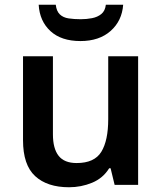

<svg xmlns="http://www.w3.org/2000/svg" viewBox="-20 -779 682 809"><path d="M562 -542V0H463L446 -70H440Q414 -28 368 -9Q322 10 271 10Q179 10 128 -37Q77 -84 77 -188V-542H203V-213Q203 -153 227 -122.5Q251 -92 303 -92Q378 -92 407 -139.5Q436 -187 436 -277V-542ZM499 -759Q494 -691 446 -648.5Q398 -606 319 -606Q238 -606 192.5 -648Q147 -690 143 -759H215Q218 -732 232 -718.5Q246 -705 269 -701.5Q292 -698 320 -698Q345 -698 368 -702.5Q391 -707 407 -720Q423 -733 426 -759Z"/></svg>

Font: Noto Sans Tangsa SemiBold
Style: Regular
Weight: 600
Version: Version 1.504